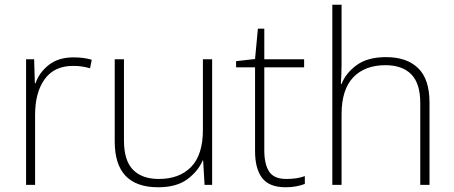

<svg xmlns="http://www.w3.org/2000/svg" viewBox="-20 -780 1915 810"><path d="M290 -538Q312 -538 331 -535.5Q350 -533 367 -528L360 -492Q342 -497 325.5 -499.5Q309 -502 288 -502Q209 -502 168.5 -446Q128 -390 128 -295V0H90V-530H124L127 -429H130Q146 -475 186.5 -506.5Q227 -538 290 -538Z M875 -530V0H843L837 -103H835Q816 -58 770.5 -24Q725 10 647 10Q464 10 464 -183V-530H503V-187Q503 -103 541 -64Q579 -25 650 -25Q737 -25 786.5 -76Q836 -127 836 -232V-530Z M1188 -25Q1211 -25 1230.5 -28Q1250 -31 1266 -37V-4Q1250 2 1230 6Q1210 10 1185 10Q1116 10 1086 -29Q1056 -68 1056 -143V-496H976V-522L1056 -531L1068 -659H1095V-530H1263V-496H1095V-146Q1095 -87 1115.5 -56Q1136 -25 1188 -25Z M1421 -504Q1421 -482 1420 -464.5Q1419 -447 1418 -426H1421Q1439 -472 1485 -505.5Q1531 -539 1609 -539Q1696 -539 1744 -492.5Q1792 -446 1792 -347V0H1753V-345Q1753 -428 1715 -466.5Q1677 -505 1606 -505Q1519 -505 1470 -453.5Q1421 -402 1421 -297V0H1382V-760H1421Z"/></svg>

Font: Noto Sans Devanagari ExtraLight
Style: Regular
Weight: 200
Designer: Jelle Bosma - Monotype Design Team
Foundry: Monotype Imaging Inc.
Version: Version 2.004; ttfautohint (v1.8.4.7-5d5b)